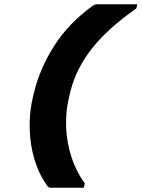

<svg xmlns="http://www.w3.org/2000/svg" viewBox="-20 -770 666 903"><path d="M415 -742Q422 -747 427.5 -748.5Q433 -750 442 -750H626L621 -730Q490 -639 414.5 -544.5Q339 -450 312 -343L306 -319Q288 -246 291 -172Q294 -98 316.5 -30Q339 38 379 93L374 113H221Q216 113 212 112Q208 111 203 105Q164 52 142.5 -19Q121 -90 119.5 -168Q118 -246 136 -319L142 -343Q169 -451 236 -556Q303 -661 415 -742Z"/></svg>

Font: Recursive Mn Lnr St XBd
Style: Italic
Weight: 800
Italic angle: -15°
Monospace: yes
Version: Version 1.079;hotconv 1.0.112;makeotfexe 2.5.65598; ttfautoh